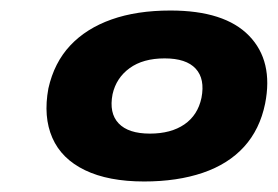

<svg xmlns="http://www.w3.org/2000/svg" viewBox="-20 -736 528 365"><path d="M254 -391Q186 -391 141.5 -412.5Q97 -434 79.5 -474Q62 -514 72 -568Q83 -617 113.5 -649.5Q144 -682 192 -699Q240 -716 304 -716Q407 -716 453.5 -668Q500 -620 484 -539Q474 -490 444 -457Q414 -424 365.5 -407.5Q317 -391 254 -391ZM265 -482Q305 -482 330.5 -499.5Q356 -517 363 -550Q370 -586 352 -605.5Q334 -625 293 -625Q252 -625 226.5 -606.5Q201 -588 194 -557Q187 -521 205.5 -501.5Q224 -482 265 -482Z"/></svg>

Font: Nunito Sans 10pt Expanded Black
Style: Italic
Weight: 900
Width: 7
Italic angle: -9°
Designer: Vernon Adams
Foundry: Vernon Adams
Version: Version 3.101;gftools[0.9.27]